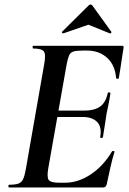

<svg xmlns="http://www.w3.org/2000/svg" viewBox="-20 -827 571 847"><path d="M20 0Q17 0 17 -6Q17 -12 20 -12Q47 -12 61 -17Q75 -22 82 -37Q89 -52 94 -81L175 -544Q183 -587 173.5 -600Q164 -613 126 -613Q124 -613 124 -619Q124 -625 126 -625H519Q527 -625 525 -616Q522 -597 518 -571Q514 -545 510.5 -521Q507 -497 504 -482Q503 -478 497.5 -479.5Q492 -481 492 -483Q488 -539 453 -571.5Q418 -604 363 -604H345Q317 -604 303.5 -599.5Q290 -595 284.5 -582Q279 -569 274 -543L193 -85Q186 -45 195 -33Q204 -21 241 -21H267Q326 -21 381.5 -58.5Q437 -96 474 -159Q476 -162 481.5 -160.5Q487 -159 485 -157Q476 -128 467 -88.5Q458 -49 451 -15Q448 0 435 0ZM434 -222Q433 -218 427 -218.5Q421 -219 422 -223Q430 -267 408.5 -289Q387 -311 344 -311H187L191 -339H351Q396 -339 421 -356.5Q446 -374 455 -415Q456 -420 462 -419.5Q468 -419 467 -414Q462 -382 458 -363.5Q454 -345 450 -325Q446 -300 442.5 -275.5Q439 -251 434 -222ZM260 -680Q258 -679 254.5 -682Q251 -685 254 -687L370 -802Q374 -807 379.5 -807Q385 -807 388 -802L471 -687Q473 -685 470 -681.5Q467 -678 464 -680L370 -718Z"/></svg>

Font: Cormorant Garamond Light
Style: Italic
Weight: 300
Italic angle: -10°
Designer: Christian Thalmann (Catharsis Fonts)
Foundry: Catharsis Fonts
Version: Version 4.001